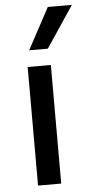

<svg xmlns="http://www.w3.org/2000/svg" viewBox="-55 -817 409 850"><g transform="rotate(-5 149.0 -392.0)"><path d="M79 -527H182V0H79ZM92 -600 191 -784H298L175 -600Z"/></g></svg>

Font: Be Vietnam Medium
Style: Regular
Weight: 500
Designer: Gabriel Lam
Foundry: TypeRant
Version: Version 4.000